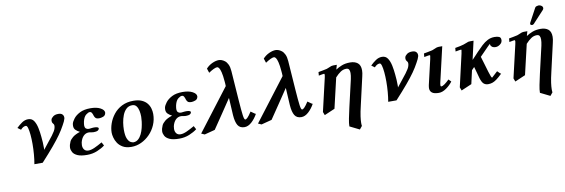

<svg xmlns="http://www.w3.org/2000/svg" viewBox="-62 -1197 5688 1933"><g transform="rotate(-10 2782.0 -230.5)"><path d="M527 -445Q555 -445 568 -432Q581 -419 581 -401Q581 -398 581 -395Q581 -392 580 -388Q577 -376 569.5 -359.5Q562 -343 551 -324Q528 -281 496 -235.5Q464 -190 414.5 -131Q365 -72 288 12H203Q211 -32 215.5 -86.5Q220 -141 220 -193Q220 -244 216 -287Q212 -330 204.5 -356.5Q197 -383 185 -383Q170 -383 156.5 -375Q143 -367 131 -353L98 -377Q124 -403 154.5 -424Q185 -445 219 -445Q257 -445 277 -415Q297 -385 306.5 -339Q316 -293 320 -246Q323 -220 324.5 -191Q326 -162 326 -135Q326 -129 326 -123.5Q326 -118 325 -113Q390 -193 425 -239.5Q460 -286 465 -309Q469 -322 469 -333Q469 -344 465.5 -350Q462 -356 458 -360Q449 -369 449 -385Q449 -389 449.5 -393Q450 -397 451 -401Q454 -414 473.5 -429.5Q493 -445 527 -445Z M710 -121Q707 -106 707 -93Q707 -65 721.5 -47Q736 -29 764 -29Q791 -29 827.5 -45.5Q864 -62 907 -87L926 -52Q894 -27 846.5 -7.5Q799 12 744 12Q680 12 645.5 -3.5Q611 -19 598 -42.5Q585 -66 585 -89Q585 -97 586.5 -104Q588 -111 589 -118Q592 -130 600.5 -149.5Q609 -169 634.5 -190.5Q660 -212 711 -229Q683 -243 668 -259Q653 -275 653 -300Q653 -305 653.5 -310.5Q654 -316 655 -322Q660 -343 682 -372Q704 -401 746.5 -423Q789 -445 856 -445Q918 -445 956.5 -424.5Q995 -404 995 -377Q995 -373 994 -370Q989 -346 966.5 -338Q944 -330 928 -330Q900 -330 890 -340.5Q880 -351 876 -364Q872 -379 864.5 -393.5Q857 -408 842 -408Q826 -408 803 -389.5Q780 -371 769 -325Q767 -314 765.5 -304.5Q764 -295 764 -288Q764 -262 776 -252.5Q788 -243 806 -243Q806 -243 808 -243.5Q810 -244 814 -244Q825 -246 839.5 -247Q854 -248 858 -248Q904 -248 904 -230Q904 -228 903 -227Q901 -216 888.5 -209Q876 -202 847 -202Q843 -202 835 -203Q827 -204 820 -205Q813 -207 806 -207.5Q799 -208 797 -208Q766 -208 743 -185Q720 -162 710 -121Z M1024 -165Q1024 -210 1041 -258.5Q1058 -307 1091.5 -349.5Q1125 -392 1176 -418Q1227 -444 1294 -444Q1346 -444 1380 -428.5Q1414 -413 1433.5 -388.5Q1453 -364 1461 -335Q1469 -306 1469 -279Q1469 -220 1446.5 -167.5Q1424 -115 1385 -75Q1346 -35 1297.5 -12.5Q1249 10 1198 10Q1144 10 1110 -9.5Q1076 -29 1057.5 -57.5Q1039 -86 1031.5 -115.5Q1024 -145 1024 -165ZM1150 -173Q1150 -112 1163.5 -81.5Q1177 -51 1194.5 -41.5Q1212 -32 1223 -32Q1252 -32 1273 -50.5Q1294 -69 1308 -98Q1322 -127 1330 -160Q1338 -193 1341.5 -223Q1345 -253 1345 -272Q1345 -303 1339 -332.5Q1333 -362 1318 -382Q1303 -402 1275 -402Q1239 -402 1214.5 -379Q1190 -356 1176 -320Q1162 -284 1156 -245Q1150 -206 1150 -173Z M1652 -121Q1649 -106 1649 -93Q1649 -65 1663.5 -47Q1678 -29 1706 -29Q1733 -29 1769.5 -45.5Q1806 -62 1849 -87L1868 -52Q1836 -27 1788.5 -7.5Q1741 12 1686 12Q1622 12 1587.5 -3.5Q1553 -19 1540 -42.5Q1527 -66 1527 -89Q1527 -97 1528.5 -104Q1530 -111 1531 -118Q1534 -130 1542.5 -149.5Q1551 -169 1576.5 -190.5Q1602 -212 1653 -229Q1625 -243 1610 -259Q1595 -275 1595 -300Q1595 -305 1595.5 -310.5Q1596 -316 1597 -322Q1602 -343 1624 -372Q1646 -401 1688.5 -423Q1731 -445 1798 -445Q1860 -445 1898.5 -424.5Q1937 -404 1937 -377Q1937 -373 1936 -370Q1931 -346 1908.5 -338Q1886 -330 1870 -330Q1842 -330 1832 -340.5Q1822 -351 1818 -364Q1814 -379 1806.5 -393.5Q1799 -408 1784 -408Q1768 -408 1745 -389.5Q1722 -371 1711 -325Q1709 -314 1707.5 -304.5Q1706 -295 1706 -288Q1706 -262 1718 -252.5Q1730 -243 1748 -243Q1748 -243 1750 -243.5Q1752 -244 1756 -244Q1767 -246 1781.5 -247Q1796 -248 1800 -248Q1846 -248 1846 -230Q1846 -228 1845 -227Q1843 -216 1830.5 -209Q1818 -202 1789 -202Q1785 -202 1777 -203Q1769 -204 1762 -205Q1755 -207 1748 -207.5Q1741 -208 1739 -208Q1708 -208 1685 -185Q1662 -162 1652 -121Z M2478 -104 2487 -100Q2462 -54 2426 -21Q2390 12 2352 12Q2305 12 2284 -22.5Q2263 -57 2258 -127L2248 -305Q2199 -232 2150 -159Q2101 -86 2051 -13L1944 15L1910 0L2237 -428Q2237 -439 2236 -451.5Q2235 -464 2234 -476Q2229 -538 2220.5 -571.5Q2212 -605 2202.5 -617.5Q2193 -630 2184 -630Q2170 -630 2147 -619Q2124 -608 2096 -589L2081 -634Q2108 -664 2145 -681Q2182 -698 2213 -698Q2224 -698 2240 -693Q2256 -688 2273.5 -674.5Q2291 -661 2303.5 -635Q2316 -609 2319 -567L2340 -270Q2348 -158 2354.5 -110Q2361 -62 2373 -62Q2381 -62 2395.5 -75.5Q2410 -89 2438 -132Z M3059 -104 3068 -100Q3043 -54 3007 -21Q2971 12 2933 12Q2886 12 2865 -22.5Q2844 -57 2839 -127L2829 -305Q2780 -232 2731 -159Q2682 -86 2632 -13L2525 15L2491 0L2818 -428Q2818 -439 2817 -451.5Q2816 -464 2815 -476Q2810 -538 2801.5 -571.5Q2793 -605 2783.5 -617.5Q2774 -630 2765 -630Q2751 -630 2728 -619Q2705 -608 2677 -589L2662 -634Q2689 -664 2726 -681Q2763 -698 2794 -698Q2805 -698 2821 -693Q2837 -688 2854.5 -674.5Q2872 -661 2884.5 -635Q2897 -609 2900 -567L2921 -270Q2929 -158 2935.5 -110Q2942 -62 2954 -62Q2962 -62 2976.5 -75.5Q2991 -89 3019 -132Z M3375 -445 3362 -398Q3388 -416 3424.5 -430.5Q3461 -445 3510 -445Q3558 -445 3587 -422Q3616 -399 3616 -346Q3616 -320 3607 -284L3542 0Q3526 67 3520.5 108Q3515 149 3515 174Q3515 184 3515.5 191Q3516 198 3517 205L3491 237L3392 188Q3392 157 3401.5 109.5Q3411 62 3425 0L3489 -277Q3497 -314 3497 -340Q3497 -363 3489 -376Q3481 -389 3461 -389Q3430 -389 3403 -371Q3376 -353 3347 -321L3275 -13L3168 33L3155 -1L3233 -337Q3235 -348 3236.5 -355.5Q3238 -363 3238 -367Q3238 -378 3232 -378Q3225 -378 3215 -376Q3205 -374 3178 -369L3181 -405Q3195 -407 3222.5 -412.5Q3250 -418 3268 -422Q3276 -425 3286 -429Q3296 -433 3303 -436Q3312 -440 3319.5 -442.5Q3327 -445 3338 -445Z M4144 -445Q4172 -445 4185 -432Q4198 -419 4198 -401Q4198 -398 4198 -395Q4198 -392 4197 -388Q4194 -376 4186.5 -359.5Q4179 -343 4168 -324Q4145 -281 4113 -235.5Q4081 -190 4031.5 -131Q3982 -72 3905 12H3820Q3828 -32 3832.5 -86.5Q3837 -141 3837 -193Q3837 -244 3833 -287Q3829 -330 3821.5 -356.5Q3814 -383 3802 -383Q3787 -383 3773.5 -375Q3760 -367 3748 -353L3715 -377Q3741 -403 3771.5 -424Q3802 -445 3836 -445Q3874 -445 3894 -415Q3914 -385 3923.5 -339Q3933 -293 3937 -246Q3940 -220 3941.5 -191Q3943 -162 3943 -135Q3943 -129 3943 -123.5Q3943 -118 3942 -113Q4007 -193 4042 -239.5Q4077 -286 4082 -309Q4086 -322 4086 -333Q4086 -344 4082.5 -350Q4079 -356 4075 -360Q4066 -369 4066 -385Q4066 -389 4066.5 -393Q4067 -397 4068 -401Q4071 -414 4090.5 -429.5Q4110 -445 4144 -445Z M4453 -445 4369 -83Q4366 -70 4366 -61Q4366 -48 4374 -48Q4388 -48 4410 -64Q4432 -80 4456 -104L4481 -79Q4455 -44 4415.5 -16Q4376 12 4339 12Q4291 12 4269.5 -4.5Q4248 -21 4248 -52Q4248 -60 4249.5 -67.5Q4251 -75 4252 -83L4311 -337Q4317 -363 4317 -371Q4317 -378 4312 -378Q4305 -378 4294 -376Q4283 -374 4256 -369L4259 -405Q4273 -407 4300.5 -412.5Q4328 -418 4346 -422Q4354 -425 4364 -429Q4374 -433 4381 -436Q4390 -440 4397.5 -442.5Q4405 -445 4416 -445Z M5049 -390Q5046 -373 5025 -358Q5004 -343 4982 -343Q4957 -343 4943.5 -354.5Q4930 -366 4930 -379Q4930 -383 4931 -385Q4924 -381 4907 -364Q4890 -347 4859 -315L4817 -272Q4829 -232 4841 -192Q4853 -152 4865 -111Q4884 -46 4893 -46Q4893 -46 4953 -101Q4953 -101 4960.5 -93.5Q4968 -86 4976.5 -78Q4985 -70 4989 -70Q4955 -37 4930.5 -19Q4906 -1 4885.5 5.5Q4865 12 4842 12Q4817 12 4798.5 -3Q4780 -18 4766 -64Q4756 -99 4750 -123Q4744 -147 4733 -183L4706 -155L4675 -18L4568 28L4555 -6L4631 -337Q4637 -366 4637 -372Q4637 -378 4634 -378Q4627 -378 4615 -376Q4603 -374 4576 -369L4579 -405Q4640 -415 4667 -424Q4694 -433 4705 -438Q4716 -445 4736 -445H4773L4730 -256Q4747 -275 4763 -290.5Q4779 -306 4795 -325Q4826 -358 4855 -385Q4884 -412 4916 -428.5Q4948 -445 4987 -445Q5014 -445 5032.5 -437.5Q5051 -430 5051 -406Q5051 -402 5051 -398.5Q5051 -395 5049 -390Z M5480 -681Q5494 -681 5507.5 -671.5Q5521 -662 5521 -648V-644Q5519 -634 5512 -627L5399 -505Q5395 -501 5389.5 -499.5Q5384 -498 5381 -498Q5376 -498 5369.5 -502Q5363 -506 5363 -511Q5363 -517 5366 -523L5443 -666Q5448 -674 5460 -677.5Q5472 -681 5480 -681ZM5323 -445 5310 -398Q5336 -416 5372.5 -430.5Q5409 -445 5458 -445Q5506 -445 5535 -422Q5564 -399 5564 -346Q5564 -320 5555 -284L5490 0Q5474 67 5468.5 108Q5463 149 5463 174Q5463 184 5463.5 191Q5464 198 5465 205L5439 237L5340 188Q5340 157 5349.5 109.5Q5359 62 5373 0L5437 -277Q5445 -314 5445 -340Q5445 -363 5437 -376Q5429 -389 5409 -389Q5378 -389 5351 -371Q5324 -353 5295 -321L5223 -13L5116 33L5103 -1L5181 -337Q5183 -348 5184.5 -355.5Q5186 -363 5186 -367Q5186 -378 5180 -378Q5173 -378 5163 -376Q5153 -374 5126 -369L5129 -405Q5143 -407 5170.5 -412.5Q5198 -418 5216 -422Q5224 -425 5234 -429Q5244 -433 5251 -436Q5260 -440 5267.5 -442.5Q5275 -445 5286 -445Z"/></g></svg>

Font: Libertinus Serif SemiBold
Style: Italic
Weight: 600
Italic angle: -11.5°
Designer: Philipp H. Poll, Khaled Hosny
Foundry: Caleb Maclennan
Version: Version 7.051;RELEASE